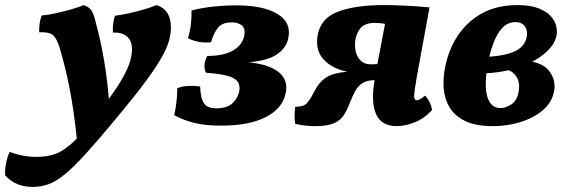

<svg xmlns="http://www.w3.org/2000/svg" viewBox="-144 -487 2249 755"><path d="M185 -467Q205 -460 214.5 -447.5Q224 -435 232 -401Q253 -323 265.5 -248Q278 -173 284 -98Q321 -149 340.5 -184.5Q360 -220 367.5 -246Q375 -272 375 -294Q375 -325 356.5 -342.5Q338 -360 300 -359Q298 -396 308 -425Q332 -428 364 -435Q396 -442 425.5 -451Q455 -460 472 -467Q528 -449 528 -379Q528 -354 520.5 -326.5Q513 -299 491.5 -261Q470 -223 430 -168.5Q390 -114 325 -36Q249 56 198 112.5Q147 169 111.5 198Q76 227 46.5 237.5Q17 248 -15 248Q-48 248 -75.5 237Q-103 226 -124 202Q-125 181 -120 155Q-115 129 -106 110Q-82 120 -54.5 125Q-27 130 0 130Q45 130 79.5 116Q114 102 158 58Q147 -49 130.5 -135Q114 -221 90 -301Q79 -336 64 -349Q49 -362 10 -360Q9 -398 20 -426Q44 -428 75.5 -435Q107 -442 137 -450.5Q167 -459 185 -467Z M726 7Q664 7 621 -3.5Q578 -14 541 -34Q553 -86 553 -140Q571 -148 597 -149Q623 -150 643 -147Q645 -99 658.5 -80Q672 -61 707 -61Q749 -61 770.5 -81.5Q792 -102 797 -129Q803 -166 771.5 -181Q740 -196 666 -201Q652 -230 671 -267Q735 -267 772.5 -288.5Q810 -310 817 -349Q821 -376 806.5 -387.5Q792 -399 767 -399Q731 -399 714 -379Q697 -359 686 -321Q663 -318 638 -322.5Q613 -327 595 -337Q603 -362 606.5 -390.5Q610 -419 609 -446Q653 -457 698.5 -461.5Q744 -466 783 -466Q891 -466 946.5 -432.5Q1002 -399 990 -339Q983 -299 945.5 -273.5Q908 -248 834 -242Q915 -234 953 -202.5Q991 -171 979 -119Q966 -60 901 -26.5Q836 7 726 7Z M1095 9Q1074 9 1053.5 6.5Q1033 4 1017 0Q1014 -13 1014.5 -32.5Q1015 -52 1017 -67Q1051 -67 1064 -82.5Q1077 -98 1093 -129Q1112 -166 1140.5 -183.5Q1169 -201 1222 -205Q1165 -216 1131 -250.5Q1097 -285 1104 -341Q1113 -412 1181 -439.5Q1249 -467 1366 -467Q1406 -467 1454 -464.5Q1502 -462 1545 -458L1495 -185Q1485 -127 1484.5 -110Q1484 -93 1495 -93Q1502 -93 1510 -98Q1518 -103 1527 -111Q1537 -102 1545 -85.5Q1553 -69 1555 -54Q1523 -20 1485.5 -5.5Q1448 9 1416 9Q1356 9 1335 -38Q1314 -85 1329 -172Q1297 -171 1280 -159.5Q1263 -148 1252.5 -128.5Q1242 -109 1231 -81Q1221 -54 1207.5 -33.5Q1194 -13 1168.5 -2Q1143 9 1095 9ZM1253 -327Q1250 -305 1255 -284Q1260 -263 1274.5 -248.5Q1289 -234 1315 -234Q1325 -234 1340 -235L1370 -393Q1361 -395 1350.5 -396Q1340 -397 1331 -397Q1290 -397 1273 -375.5Q1256 -354 1253 -327Z M1794 9Q1726 9 1684.5 -11.5Q1643 -32 1623 -66.5Q1603 -101 1600.5 -143.5Q1598 -186 1608 -231Q1632 -339 1705.5 -403Q1779 -467 1890 -467Q1942 -467 1974.5 -454Q2007 -441 2023.5 -421.5Q2040 -402 2044 -380.5Q2048 -359 2043 -341Q2036 -314 2011 -289Q1986 -264 1949 -244Q2000 -235 2022 -198.5Q2044 -162 2033 -120Q2023 -80 1987.5 -51Q1952 -22 1901 -6.5Q1850 9 1794 9ZM1882 -400Q1845 -400 1820 -363.5Q1795 -327 1780 -264Q1842 -268 1879 -284.5Q1916 -301 1926 -336Q1933 -362 1921.5 -381Q1910 -400 1882 -400ZM1896 -130Q1901 -163 1887.5 -184Q1874 -205 1856 -211Q1813 -201 1769 -199Q1761 -133 1775.5 -97.5Q1790 -62 1824 -62Q1845 -62 1867.5 -77Q1890 -92 1896 -130Z"/></svg>

Font: Vollkorn ExtraBold
Style: Italic
Weight: 800
Italic angle: -11°
Designer: Friedrich Althausen
Foundry: Friedrich Althausen
Version: Version 5.000; ttfautohint (v1.8.3)